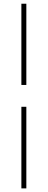

<svg xmlns="http://www.w3.org/2000/svg" viewBox="-20 -832 263 1057"><path d="M97.7 205.1V-244.1H125V205.1ZM97.7 -364.3V-811.5H125V-364.3Z"/></svg>

Font: Reddit Sans Condensed ExtraLight
Style: Regular
Weight: 250
Version: Version 1.014